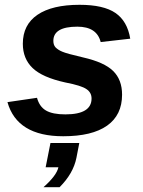

<svg xmlns="http://www.w3.org/2000/svg" viewBox="-20 -557 596 799"><path d="M488 -163Q488 -78 425.5 -34Q363 10 243 10Q51 10 11 -132L134 -150Q144 -113 171.5 -97Q199 -81 252 -81Q361 -81 361 -147Q361 -172 340 -186Q319 -201 251 -214Q156 -235 115.5 -274Q75 -313 75 -375Q75 -454 136 -495.5Q197 -537 311 -537Q411 -537 460.5 -503Q510 -469 522 -396L399 -382Q383 -446 302 -446Q202 -446 202 -387Q202 -370 211 -360Q222 -349 239 -342Q257 -334 326 -318Q414 -298 451 -261.5Q488 -225 488 -163ZM228 222H161Q216 173 223 139H170L190 38H310L298 100Q285 165 228 222Z"/></svg>

Font: Libra Sans
Style: Bold Italic
Weight: 700
Italic angle: -12°
Foundry: Context Ltd
Version: Version 1.002